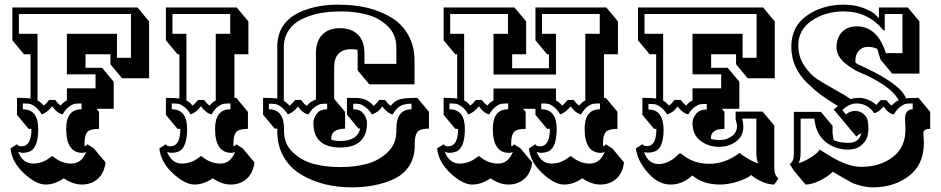

<svg xmlns="http://www.w3.org/2000/svg" viewBox="-20 -732 4037 824"><path d="M468 -265H394L405 -252V-179Q366 -179 354.5 -165Q343 -151 343 -120V-105Q350 -105 355 -113L383 -95L433 -35Q427 12 399 36Q371 60 331.5 60Q292 60 254 33Q216 60 175.5 60Q135 60 83 12Q31 -36 25 -95L53 -113Q57 -104 72 -104Q115 -104 115 -179H103L53 -239V-312Q94 -312 111 -309V-499H83L33 -559V-700H570L620 -640V-396H504L454 -456V-499H347V-441H418L468 -381ZM167 -279Q177 -285 191 -303H217Q230 -285 241 -279Q251 -293 267 -301V-353H390V-413H267V-587H482V-484H542V-672H61V-587H141V-301Q155 -294 167 -279ZM207 -61Q243 -30 286.5 -30Q330 -30 350 -80Q343 -76 334 -76Q264 -76 264 -179Q264 -263 330 -263V-288Q311 -288 301 -286.5Q291 -285 276 -274Q261 -263 249 -241Q225 -246 204 -276Q183 -249 159 -241Q146 -263 131 -274Q116 -285 106 -286.5Q96 -288 78 -288V-263Q144 -263 144 -179Q144 -103 112 -84Q97 -76 74 -76L58 -80Q78 -30 121.5 -30Q165 -30 201 -61Z M1046 -499H986V-312H994L1044 -252V-179Q1005 -179 993.5 -165Q982 -151 982 -120V-105Q989 -105 994 -113L1022 -95L1072 -35Q1066 12 1038 36Q1010 60 970.5 60Q931 60 893 33Q855 60 814.5 60Q774 60 722 12Q670 -36 664 -95L692 -113Q696 -104 711 -104Q754 -104 754 -179H742L692 -239V-312Q733 -312 750 -309V-499H742L692 -559V-700H996L1046 -640ZM806 -279Q816 -285 830 -303H856Q869 -285 880 -279Q890 -293 906 -301V-587H968V-672H720V-587H780V-301Q794 -294 806 -279ZM846 -61Q882 -30 925.5 -30Q969 -30 989 -80Q982 -76 973 -76Q903 -76 903 -179Q903 -263 969 -263V-288Q950 -288 940 -286.5Q930 -285 915 -274Q900 -263 888 -241Q864 -246 843 -276Q822 -249 798 -241Q785 -263 770 -274Q755 -285 745 -286.5Q735 -288 717 -288V-263Q783 -263 783 -179Q783 -103 751 -84Q736 -76 713 -76L697 -80Q717 -30 760.5 -30Q804 -30 840 -61Z M1583 -278Q1594 -285 1607 -303H1633Q1646 -284 1657 -278Q1675 -301 1698.5 -306.5Q1722 -312 1771 -312L1821 -252V-180Q1782 -180 1771 -165Q1760 -150 1760 -118V-108Q1760 -56 1735.5 -19Q1711 18 1669 37Q1592 72 1490 72Q1365 72 1274 18Q1227 -9 1198.5 -57Q1170 -105 1170 -168V-180H1159L1109 -240V-312Q1152 -312 1170 -309V-531Q1170 -648 1292 -690Q1354 -712 1428 -712Q1502 -712 1557 -698.5Q1612 -685 1658.5 -657.5Q1705 -630 1732 -582Q1759 -534 1759 -471V-370H1565L1515 -430V-502L1514 -518Q1505 -521 1488 -521Q1414 -521 1414 -442V-308L1461 -252V-180Q1402 -178 1402 -140V-132Q1418 -127 1440 -127Q1514 -127 1526 -180H1519L1469 -240V-312Q1503 -312 1519 -311Q1558 -308 1583 -278ZM1223 -278Q1233 -286 1247 -303H1273Q1285 -284 1297 -278Q1312 -297 1336 -305V-503Q1336 -555 1363 -583Q1390 -611 1439 -611Q1488 -611 1516 -583.5Q1544 -556 1544 -503V-458H1681V-529Q1681 -584 1643.5 -620Q1606 -656 1554 -669.5Q1502 -683 1447 -683Q1392 -683 1351.5 -675Q1311 -667 1275.5 -650Q1240 -633 1219 -602Q1198 -571 1198 -529V-299Q1211 -292 1223 -278ZM1681 -169V-178Q1681 -263 1746 -263V-287Q1705 -287 1685 -267Q1675 -257 1665 -241Q1644 -245 1621 -275Q1603 -249 1576 -241Q1563 -262 1547.5 -273Q1532 -284 1522.5 -285.5Q1513 -287 1496 -287V-263Q1527 -263 1541 -243Q1555 -223 1555 -205Q1555 -99 1440 -99Q1325 -99 1325 -205Q1325 -224 1339 -243.5Q1353 -263 1384 -263V-287Q1366 -287 1356.5 -285.5Q1347 -284 1332 -273.5Q1317 -263 1304 -241Q1280 -245 1259 -275Q1239 -249 1215 -241Q1202 -262 1187 -273Q1172 -284 1162 -285.5Q1152 -287 1134 -287V-263Q1199 -263 1199 -178V-169Q1199 -114 1237 -78Q1275 -42 1326.5 -28.5Q1378 -15 1440 -15Q1502 -15 1553.5 -28.5Q1605 -42 1643 -78Q1681 -114 1681 -169Z M1884 -312Q1925 -312 1942 -309V-499H1934L1884 -559V-700H2188L2238 -640V-499H2178V-439H2336V-499H2328L2278 -559V-700H2582L2632 -640V-499H2572V-312H2580L2630 -252V-179Q2591 -179 2579.5 -165Q2568 -151 2568 -120V-105Q2575 -105 2580 -113L2608 -95L2658 -35Q2652 12 2624 36Q2596 60 2556.5 60Q2517 60 2479 33Q2441 60 2400.5 60Q2360 60 2308 12Q2256 -36 2250 -95L2278 -113Q2282 -104 2297 -104Q2340 -104 2340 -179H2328L2278 -239V-265H2225L2236 -252V-179Q2197 -179 2185.5 -165Q2174 -151 2174 -120V-105Q2181 -105 2186 -113L2214 -95L2264 -35Q2258 12 2230 36Q2202 60 2162.5 60Q2123 60 2085 33Q2047 60 2006.5 60Q1966 60 1914 12Q1862 -36 1856 -95L1884 -113Q1888 -104 1903 -104Q1946 -104 1946 -179H1934L1884 -239ZM1998 -279Q2008 -285 2022 -303H2048Q2061 -285 2072 -279Q2082 -293 2098 -301V-352H2366V-301Q2380 -294 2392 -279Q2402 -285 2416 -303H2442Q2455 -285 2466 -279Q2476 -293 2492 -301V-587H2554V-672H2306V-587H2366V-412H2098V-587H2160V-672H1912V-587H1972V-301Q1986 -294 1998 -279ZM2432 -61Q2468 -30 2511.5 -30Q2555 -30 2575 -80Q2568 -76 2559 -76Q2489 -76 2489 -179Q2489 -263 2555 -263V-288Q2536 -288 2526 -286.5Q2516 -285 2501 -274Q2486 -263 2474 -241Q2450 -246 2429 -276Q2408 -249 2384 -241Q2371 -263 2356 -274Q2341 -285 2331 -286.5Q2321 -288 2303 -288V-263Q2369 -263 2369 -179Q2369 -103 2337 -84Q2322 -76 2299 -76L2283 -80Q2303 -30 2346.5 -30Q2390 -30 2426 -61ZM2038 -61Q2074 -30 2117.5 -30Q2161 -30 2181 -80Q2174 -76 2165 -76Q2095 -76 2095 -179Q2095 -263 2161 -263V-288Q2142 -288 2132 -286.5Q2122 -285 2107 -274Q2092 -263 2080 -241Q2056 -246 2035 -276Q2014 -249 1990 -241Q1977 -263 1962 -274Q1947 -285 1937 -286.5Q1927 -288 1909 -288V-263Q1975 -263 1975 -179Q1975 -103 1943 -84Q1928 -76 1905 -76L1889 -80Q1909 -30 1952.5 -30Q1996 -30 2032 -61Z M3303 -13Q3303 22 3321 33L3303 60Q3277 60 3248.5 47Q3220 34 3204 19Q3187 34 3146.5 47Q3106 60 3070 60Q2997 60 2951 21Q2910 60 2857.5 60Q2805 60 2760.5 9.5Q2716 -41 2709 -95L2737 -113Q2742 -105 2757 -105Q2797 -105 2797 -179H2787L2737 -239V-312Q2779 -312 2796 -309V-499H2768L2718 -559V-700H3255L3305 -640V-396H3189L3139 -456V-499H3032V-441H3103L3153 -381V-265H3078L3089 -252V-179Q3073 -178 3063 -176.5Q3053 -175 3042 -166Q3031 -157 3031 -140V-136Q3045 -131 3071 -131Q3097 -131 3120 -147Q3143 -163 3143 -192Q3143 -197 3137 -221V-253H3253L3303 -193ZM2851 -279Q2861 -285 2875 -303H2902Q2915 -285 2925 -279Q2936 -293 2952 -301V-353H3075V-413H2952V-587H3167V-484H3227V-672H2746V-587H2826V-300Q2839 -293 2851 -279ZM3170 -188Q3170 -148 3139.5 -125Q3109 -102 3065 -102Q3021 -102 2986.5 -127.5Q2952 -153 2952 -205Q2952 -223 2966.5 -242.5Q2981 -262 3013 -262V-286Q2995 -286 2985.5 -284.5Q2976 -283 2961 -272.5Q2946 -262 2934 -241Q2910 -246 2888 -275Q2870 -249 2843 -241Q2830 -262 2815 -272.5Q2800 -283 2790.5 -284.5Q2781 -286 2763 -286V-262Q2797 -262 2812.5 -238.5Q2828 -215 2828 -173Q2828 -131 2814.5 -104Q2801 -77 2758 -77L2744 -79Q2762 -28 2807 -28Q2852 -28 2895 -73H2904L2908 -69Q2956 -29 3024.5 -29Q3093 -29 3154 -76Q3163 -67 3191 -50.5Q3219 -34 3235 -31Q3226 -41 3226 -83V-223H3165Q3170 -206 3170 -188Z M3943 -161 3945 -119Q3945 -25 3880.5 23.5Q3816 72 3728 72Q3701 72 3674 65Q3647 58 3633 50.5Q3619 43 3599.5 31.5Q3580 20 3578 19L3554 5Q3533 26 3498.5 43Q3464 60 3437 60L3387 0L3369 -28Q3387 -38 3387 -72V-252H3503L3553 -192V-161L3557 -132Q3578 -119 3622.5 -119Q3667 -119 3677 -161Q3661 -152 3655 -146L3558 -262L3576 -277Q3532 -304 3506.5 -322.5Q3481 -341 3446 -374Q3376 -442 3376 -530.5Q3376 -619 3443.5 -665.5Q3511 -712 3600 -712Q3648 -712 3686 -697.5Q3724 -683 3738 -668L3752 -654V-700H3876L3926 -640V-416H3809L3759 -476L3745 -522Q3728 -531 3705 -531Q3682 -531 3666.5 -515Q3651 -499 3651 -471L3652 -462Q3655 -459 3707.5 -434.5Q3760 -410 3808 -376.5Q3856 -343 3868 -310Q3883 -312 3922 -312L3972 -252V-179Q3943 -179 3943 -161ZM3406 -538Q3406 -489 3431.5 -450.5Q3457 -412 3487 -392.5Q3517 -373 3564 -347Q3611 -321 3630 -307Q3648 -312 3666 -312Q3705 -312 3741 -282L3759 -302H3784Q3797 -285 3807 -279Q3819 -294 3837 -302Q3816 -339 3769 -369.5Q3722 -400 3679.5 -417Q3637 -434 3603.5 -463.5Q3570 -493 3570 -531Q3570 -556 3581 -577Q3604 -619 3657 -619Q3745 -619 3782 -504H3853V-672H3777V-602H3771Q3706 -683 3601 -683Q3522 -683 3464 -643.5Q3406 -604 3406 -538ZM3866 -177 3864 -221Q3864 -263 3897 -263V-288Q3878 -288 3868.5 -286.5Q3859 -285 3844 -274Q3829 -263 3816 -241Q3792 -245 3772 -275Q3753 -252 3732 -246Q3704 -288 3656 -288Q3625 -288 3595 -260L3610 -241Q3629 -256 3649 -256Q3669 -256 3684.5 -244Q3700 -232 3703.5 -216Q3707 -200 3707 -180.5Q3707 -161 3701.5 -143Q3696 -125 3675 -107.5Q3654 -90 3620 -90Q3563 -90 3522 -124Q3481 -158 3475 -223H3416V-82Q3416 -41 3406 -32Q3425 -35 3457.5 -55Q3490 -75 3498 -90Q3512 -81 3538 -65Q3617 -16 3676 -16Q3756 -16 3811 -57.5Q3866 -99 3866 -177Z"/></svg>

Font: Ewert
Style: Regular
Weight: 400
Designer: Johan Kallas, Mihkel Virkus
Foundry: Johan Kallas, Mihkel Virkus
Version: Version 1.001